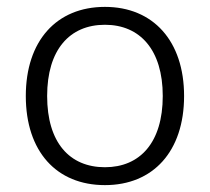

<svg xmlns="http://www.w3.org/2000/svg" viewBox="-20 -530 610 558"><path d="M285 8C425 8 515 -90 515 -251C515 -411 425 -510 285 -510C144 -510 55 -411 55 -251C55 -90 144 8 285 8ZM285 -44C182 -44 117 -116 117 -251C117 -385 182 -458 285 -458C387 -458 453 -385 453 -251C453 -116 387 -44 285 -44Z"/></svg>

Font: Poppy and Pepper Light
Style: Regular
Weight: 300
Designer: Thy Ha
Foundry: Thy Ha
Version: Version 0.001;Glyphs 3.2 (3227)